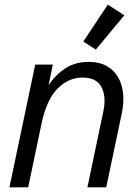

<svg xmlns="http://www.w3.org/2000/svg" viewBox="-20 -805 597 825"><path d="M20.5 0 131.3 -527.3H207L188.5 -438Q217.3 -482.9 260.3 -511Q303.2 -539.1 360.8 -539.1Q419.4 -539.1 455.6 -510Q491.7 -481 504.2 -430.7Q516.6 -380.4 502.9 -315.9L436.5 0H355.5L423.8 -325.2Q437.5 -389.2 416.3 -430.4Q395 -471.7 334.5 -471.7Q274.4 -471.7 227.3 -424.3Q180.2 -377 158.7 -274.9L101.1 0ZM391.6 -591.8 337.9 -626.5 443.4 -785.2 514.2 -739.3Z"/></svg>

Font: Schibsted Grotesk
Style: Italic
Weight: 400
Italic angle: -12°
Designer: Bakken & Baeck AS, Henrik Kongsvoll
Foundry: Schibsted ASA
Version: Version 1.100; ttfautohint (v1.8.4.7-5d5b);gftools[0.9.25]